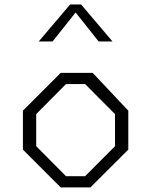

<svg xmlns="http://www.w3.org/2000/svg" viewBox="-20 -818 660 838"><path d="M245 0H374.5L540 -165V-335L384.5 -500H245L80 -335V-165ZM138 -180V-320L268 -451H351.5L482 -320V-180L351.5 -49H268ZM149 -637H209.5L310 -763.5L410.5 -637H471L334 -798.5H286Z"/></svg>

Font: Monaspace Krypton ExtraLight
Style: Regular
Weight: 200
Designer: Riley Cran & the Lettermatic Team
Foundry: Lettermatic
Version: Version 1.101 (Monaspace Krypton)